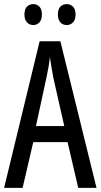

<svg xmlns="http://www.w3.org/2000/svg" viewBox="-20 -915 490 935"><path d="M361 0 309 -223H142L90 0H0L173 -714H274L450 0ZM240 -535Q235 -563 230.5 -589Q226 -615 223 -638Q218 -590 206 -536L155 -301H293ZM99 -845Q99 -871 111.5 -883Q124 -895 142 -895Q160 -895 172 -882.5Q184 -870 184 -845Q184 -819 172 -806Q160 -793 142 -793Q124 -793 111.5 -806Q99 -819 99 -845ZM262 -845Q262 -871 274.5 -883Q287 -895 305 -895Q323 -895 335.5 -882.5Q348 -870 348 -845Q348 -819 335.5 -806Q323 -793 305 -793Q286 -793 274 -806Q262 -819 262 -845Z"/></svg>

Font: Noto Sans Thai ExtCond
Style: Regular
Weight: 400
Width: 2
Designer: Monotype Design Team
Foundry: Monotype Imaging Inc.
Version: Version 2.002; ttfautohint (v1.8.4.7-5d5b)